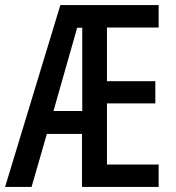

<svg xmlns="http://www.w3.org/2000/svg" viewBox="-22 -734 690 754"><path d="M601 0V-88H398V-328H588V-415H398V-626H601V-714H215L-2 0H102L162 -208H300V0ZM188 -298 281 -625H301V-298Z"/></svg>

Font: Noto Sans Malayalam ExtraCondensed Medium
Style: Regular
Weight: 500
Width: 2
Designer: Jelle Bosma - Monotype Design Team
Foundry: Monotype Imaging Inc.
Version: Version 2.104